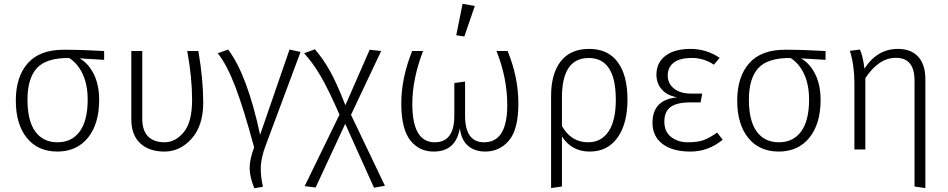

<svg xmlns="http://www.w3.org/2000/svg" viewBox="-20 -794 5037 1020"><path d="M445.8 -263.2Q445.8 -344.7 418.9 -401.4Q392.1 -458 347.2 -485.8H346.2Q226.1 -486.8 175.8 -432.1Q126 -377 126 -264.6Q126 -152.3 167.5 -95.2Q209 -38.1 285.2 -38.1Q361.3 -38.1 403.3 -95.2Q445.3 -152.3 445.8 -263.2ZM506.8 -263.2Q506.8 -136.2 447.3 -62.5Q387.7 11.2 284.2 11.2Q180.7 10.7 122.6 -61.5Q64 -133.8 64 -259.8Q64 -385.7 127.4 -458Q190.9 -529.8 317.9 -529.8Q418 -529.8 533.2 -522.9V-476.1L402.8 -483.9Q450.2 -457 478.5 -399.9Q506.8 -342.8 506.8 -263.2Z M677.7 -159.2V-522.9H735.8V-163.1Q735.8 -100.1 766.8 -69.1Q797.9 -38.1 854.7 -38.1Q911.6 -38.1 956.1 -91.6Q1000.5 -145 1000.5 -263.9Q1000.5 -382.8 974.6 -522.9H1033.7Q1059.6 -373 1059.6 -249.5Q1059.6 -126 998 -57.4Q936.5 11.2 854 11.2Q771.5 11.2 724.6 -33Q677.7 -77.1 677.7 -159.2Z M1136.7 -511.2 1191.9 -530.8Q1293 -397.9 1361.8 -78.1L1518.1 -530.8L1576.7 -518.1L1390.6 -19Q1368.7 39.1 1365.7 87.4Q1362.8 135.7 1377 198.2L1331.1 206.1Q1307.1 147.9 1306.2 100.6Q1305.7 53.2 1330.1 -11.2Q1274.4 -217.8 1229.5 -335Q1184.6 -452.1 1136.7 -511.2Z M2024.9 192.9 1966.8 203.1 1814 -136.2 1656.7 202.1 1598.6 194.8 1783.7 -185.1Q1723.6 -321.3 1683.6 -389.6Q1643.6 -458 1595.7 -511.2L1652.8 -532.2Q1696.8 -481.4 1732.4 -418Q1768.1 -354.5 1814.9 -234.9L1943.8 -529.8L2004.9 -522.9L1844.7 -184.1Z M2557.6 11.2Q2502.4 11.2 2466.6 -19.3Q2430.7 -49.8 2422.9 -112.8Q2401.9 11.2 2283.7 11.2Q2205.6 11.2 2158.7 -49.8Q2111.8 -110.8 2111.8 -244.4Q2111.8 -377.9 2169.4 -522.9H2227.5Q2170.4 -374 2170.4 -242.2Q2170.4 -38.1 2289.6 -38.1Q2393.6 -38.1 2393.6 -179.2V-353L2450.7 -360.8V-179.2Q2450.7 -38.1 2551.8 -38.1Q2674.8 -38.1 2674.8 -235.8Q2674.8 -379.9 2617.7 -522.9H2676.8Q2733.9 -383.8 2733.9 -244.9Q2733.9 -106 2683.8 -47.4Q2633.8 11.2 2557.6 11.2ZM2502.4 -762.2 2446.8 -600.1 2403.8 -606.9 2437.5 -773.9Z M3104.5 -38.1Q3174.3 -38.1 3212.9 -95.7Q3251.5 -153.3 3251.5 -264.2Q3251.5 -486.3 3107.4 -485.8Q2965.3 -485.8 2965.3 -275.9V-125Q3013.7 -38.1 3104.5 -38.1ZM2907.7 -285.2Q2907.7 -402.3 2959 -468.3Q3010.3 -534.2 3110.4 -534.2Q3210 -534.2 3261.7 -463.9Q3313.5 -393.6 3313.5 -265.6Q3313.5 -137.2 3260.7 -63Q3208 11.2 3112.3 11.2Q3017.6 11.2 2965.3 -68.8V196.8L2907.7 205.1Z M3803.2 -486.8 3772.5 -450.2Q3719.2 -486.3 3654.8 -486.1Q3590.3 -485.8 3558.8 -460.9Q3527.3 -436 3527.3 -393.1Q3527.3 -350.1 3560.8 -323.5Q3594.2 -296.9 3650.4 -296.9H3710.4L3702.1 -250H3646.5Q3575.7 -250 3542.5 -225.6Q3509.3 -201.2 3509.3 -147.7Q3509.3 -94.2 3545.4 -66.2Q3581.5 -38.1 3634.8 -38.1Q3688 -38.1 3720.2 -50.5Q3752.4 -63 3789.6 -89.8L3819.3 -51.8Q3743.2 11.2 3648.2 11.2Q3553.2 11.2 3499.8 -29.3Q3446.3 -69.8 3446.3 -141.1Q3446.3 -265.1 3578.1 -276.9Q3523.9 -286.6 3495.6 -318.8Q3467.3 -351.1 3467.3 -397Q3467.3 -460.9 3515.1 -497.6Q3563 -534.2 3647.9 -534.2Q3732.9 -534.2 3803.2 -486.8Z M4278.3 -263.2Q4278.3 -344.7 4251.5 -401.4Q4224.6 -458 4179.7 -485.8H4178.7Q4058.6 -486.8 4008.3 -432.1Q3958.5 -377 3958.5 -264.6Q3958.5 -152.3 4000 -95.2Q4041.5 -38.1 4117.7 -38.1Q4193.8 -38.1 4235.8 -95.2Q4277.8 -152.3 4278.3 -263.2ZM4339.4 -263.2Q4339.4 -136.2 4279.8 -62.5Q4220.2 11.2 4116.7 11.2Q4013.2 10.7 3955.1 -61.5Q3896.5 -133.8 3896.5 -259.8Q3896.5 -385.7 3960 -458Q4023.4 -529.8 4150.4 -529.8Q4250.5 -529.8 4365.7 -522.9V-476.1L4235.4 -483.9Q4282.7 -457 4311 -399.9Q4339.4 -342.8 4339.4 -263.2Z M4750 -534.2Q4820.8 -534.2 4858.4 -492.2Q4896 -450.2 4896 -374V205.1L4838.4 196.8V-366.2Q4838.4 -487.3 4739.3 -486.8Q4648.4 -486.8 4577.1 -378.9V0H4519V-355Q4519 -445.8 4495.1 -523.9L4548.3 -530.8Q4564.5 -496.6 4572.3 -429.2Q4640.1 -534.2 4750 -534.2Z"/></svg>

Font: FiraSans-Light
Style: Regular
Weight: 300
Designer: Carrois Corporate & Edenspiekermann AG
Foundry: Carrois Corporate GbR & Edenspiekermann AG
Version: Version 3.106;PS 003.106;hotconv 1.0.70;makeotf.lib2.5.58329